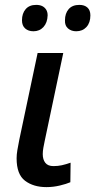

<svg xmlns="http://www.w3.org/2000/svg" viewBox="-20 -756 390 786"><path d="M170 10Q117 10 82.5 -16Q48 -42 48 -108Q48 -123 51 -141Q54 -159 59 -184L134 -539H239L163 -179Q160 -165 157.5 -151Q155 -137 155 -125Q155 -103 165.5 -89.5Q176 -76 199 -76Q217 -76 233 -79.5Q249 -83 269 -90L268 -10Q252 -3 225 3.5Q198 10 170 10ZM292 -628Q272 -628 258.5 -639.5Q245 -651 246 -673Q246 -701 261 -718.5Q276 -736 305 -736Q326 -736 338 -725Q350 -714 350 -693Q350 -663 334 -645.5Q318 -628 292 -628ZM117 -628Q96 -628 83 -639.5Q70 -651 70 -673Q70 -701 85 -718.5Q100 -736 128 -736Q143 -736 153 -731Q163 -726 169 -716.5Q175 -707 175 -693Q174 -663 158 -645.5Q142 -628 117 -628Z"/></svg>

Font: Noto Sans Display Medium
Style: Italic
Weight: 500
Italic angle: -12°
Designer: Monotype Design Team
Foundry: Monotype Imaging Inc.
Version: Version 2.003